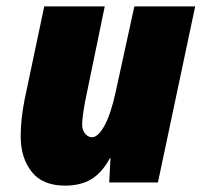

<svg xmlns="http://www.w3.org/2000/svg" viewBox="-20 -573 635 603"><path d="M45 -145Q45 -197 57 -259L119 -553H309L247 -253Q238 -202 238 -182Q238 -164 247.5 -153Q257 -142 269 -142Q288 -142 308 -178Q328 -214 343 -283L402 -553H593L476 0H323L327 -76H325Q300 -30 266.5 -10Q233 10 184 10Q114 10 79.5 -33.5Q45 -77 45 -145Z"/></svg>

Font: Noto Sans Display Black
Style: Italic
Weight: 900
Italic angle: -12°
Designer: Monotype Design team
Foundry: Monotype Imaging Inc.
Version: Version 1.000